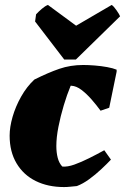

<svg xmlns="http://www.w3.org/2000/svg" viewBox="-20 -745 515 777"><path d="M239 12Q174 12 124.5 -12.5Q75 -37 47 -84Q19 -131 19 -196Q19 -231 31 -272.5Q43 -314 65.5 -354Q88 -394 119 -423Q175 -451 220 -466.5Q265 -482 317 -482Q337 -482 363 -480Q389 -478 413.5 -473.5Q438 -469 452 -463V-455L422 -309L387 -297Q371 -319 351 -342Q331 -365 310 -381Q289 -397 269 -398H266Q251 -362 238 -318.5Q225 -275 216.5 -232Q208 -189 208 -154Q208 -128 213.5 -106.5Q219 -85 232 -71Q253 -69 281 -79Q309 -89 341 -105Q373 -121 402 -137L429 -99Q413 -82 389.5 -60Q366 -38 340.5 -19.5Q315 -1 291 8Q278 9 265 10.5Q252 12 239 12ZM240 -504 122 -658 126 -687Q136 -698 149.5 -709.5Q163 -721 174 -725L288 -641L432 -725Q440 -720 451.5 -703.5Q463 -687 466 -679L287 -504Z"/></svg>

Font: Labrada Black
Style: Italic
Weight: 900
Italic angle: -7°
Designer: Mercedes Jáuregui
Foundry: Omnibus-Type Team
Version: Version 1.000; ttfautohint (v1.8.4.7-5d5b)